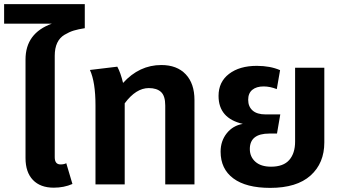

<svg xmlns="http://www.w3.org/2000/svg" viewBox="-40 -896 1674 933"><path d="M372 -759Q340 -754 318.5 -747.5Q297 -741 273.5 -727Q250 -713 238 -687.5Q226 -662 226 -625V-132Q226 -97 254 -97Q272 -97 282 -103L312 -2Q271 16 221 16Q156 16 120 -21.5Q84 -59 84 -128V-607Q84 -735 212 -781H-20V-876H372Z M744 -580Q820 -580 862.5 -535Q905 -490 905 -410V0H763V-383Q763 -430 742.5 -449Q722 -468 683 -468Q621 -468 566 -394V-148V0H424V-183V-384Q424 -497 397 -556L530 -572Q546 -543 558 -493Q637 -580 744 -580Z M1394 -567H1536V-204Q1536 -103 1469 -43Q1402 17 1273 17Q1156 17 1094 -29Q1032 -75 1032 -159Q1032 -211 1062 -248.5Q1092 -286 1140 -294Q1022 -321 1022 -430Q1022 -498 1073 -537Q1124 -576 1208 -576Q1273 -576 1321 -555L1305 -463Q1272 -476 1241 -476Q1206 -476 1186 -459.5Q1166 -443 1166 -411Q1166 -378 1187.5 -359Q1209 -340 1251 -340H1322L1306 -247H1269Q1174 -247 1174 -172Q1174 -134 1201 -110Q1228 -86 1277 -86Q1337 -86 1365.5 -118.5Q1394 -151 1394 -208Z"/></svg>

Font: FiraGO SemiBold
Style: Regular
Weight: 600
Designer: bBox Type
Foundry: bBox Type GmbH
Version: Version 1.001;PS 001.001;hotconv 1.0.88;makeotf.lib2.5.64775